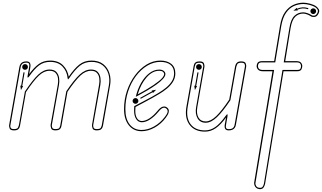

<svg xmlns="http://www.w3.org/2000/svg" viewBox="-20 -946 2336 1393"><path d="M81.5 0Q55 0 50 -14.2Q45 -28.5 46 -37L120.5 -459.5Q123 -472.5 129 -481.8Q135 -491 145.5 -495.8Q156 -500.5 171 -500.5Q191.5 -500.5 197.5 -488.5Q203.5 -476.5 200 -457.5L191.5 -408Q227 -457 261.8 -481.8Q296.5 -506.5 343.5 -506.5Q403 -506.5 437 -472.5Q471 -438.5 478.5 -389.5Q518.5 -448 555.2 -477.2Q592 -506.5 643.5 -506.5Q696 -506.5 728.8 -480.8Q761.5 -455 774.2 -413.8Q787 -372.5 778.5 -326L727 -33Q726 -30 723.5 -22Q721 -14 712 -7Q703 0 682.5 0Q656.5 0 651.5 -15Q646.5 -30 647.5 -39.5L699 -332.5Q703.5 -356 700.2 -379Q697 -402 683 -417.2Q669 -432.5 640 -432.5Q600.5 -432.5 563 -397.5Q525.5 -362.5 469.5 -280L426 -33.5Q425.5 -30 423 -22Q420.5 -14 411.8 -7Q403 0 382.5 0Q356 0 351.2 -15Q346.5 -30 347 -39.5L399.5 -332.5Q404 -356 400.5 -379Q397 -402 382.8 -417.2Q368.5 -432.5 339 -432.5Q299.5 -432.5 261.8 -397Q224 -361.5 168.5 -278L125.5 -35.5Q125 -32.5 122.5 -23.8Q120 -15 111 -7.5Q102 0 81.5 0ZM81.5 -9.5Q105.5 -9.5 110.8 -20.8Q116 -32 117 -37L160.5 -281.5Q217 -366.5 256.8 -404Q296.5 -441.5 339 -441.5Q372.5 -441.5 388.8 -424Q405 -406.5 408.8 -380.8Q412.5 -355 408 -330.5L356 -38Q355.5 -30 359 -19.8Q362.5 -9.5 382.5 -9.5Q407 -9.5 411.5 -19.5Q416 -29.5 417 -34.5L461 -283.5Q517.5 -367.5 557.5 -404.5Q597.5 -441.5 640 -441.5Q673 -441.5 689 -424Q705 -406.5 708.8 -380.8Q712.5 -355 708 -330.5L656 -38Q655.5 -30 659 -19.8Q662.5 -9.5 682.5 -9.5Q706.5 -9.5 711.5 -19.2Q716.5 -29 718 -35L770 -328Q778 -372.5 766 -411Q754 -449.5 723.5 -473.2Q693 -497 643.5 -497Q594 -497 558.8 -468.5Q523.5 -440 483 -380.5Q478.5 -374 475.2 -370.8Q472 -367.5 470.5 -379.5Q465.5 -429.5 433.5 -463.2Q401.5 -497 343.5 -497Q296.5 -497 262.8 -471.2Q229 -445.5 191.5 -391.5Q185 -382.5 181.5 -383.5Q178 -384.5 180 -393.5L191.5 -459Q194.5 -476 190.5 -483.8Q186.5 -491.5 171 -491.5Q158 -491.5 149.5 -487.8Q141 -484 136.2 -476.5Q131.5 -469 129.5 -457.5L55 -35.5Q53.5 -28 57.5 -18.8Q61.5 -9.5 81.5 -9.5ZM132 -292.5 127.5 -324.5 133.5 -324 150.5 -421.5 158.5 -420 141.5 -322.5 147.5 -321.5ZM161.5 -439.5Q153 -439.5 147 -445.5Q141 -451.5 141 -460Q141 -469 147 -475Q153 -481 161.5 -481Q170.5 -481 176.5 -475Q182.5 -469 182.5 -460Q182.5 -451.5 176.5 -445.5Q170.5 -439.5 161.5 -439.5Z M1007.5 6Q949 6 914.5 -37.2Q880 -80.5 880 -154.5Q880 -223.5 901.2 -286.8Q922.5 -350 959.5 -399.5Q996.5 -449 1043.8 -477.8Q1091 -506.5 1143.5 -506.5Q1192 -506.5 1222 -483Q1252 -459.5 1252 -413.5Q1252 -380 1234.8 -352.5Q1217.5 -325 1191.2 -303.5Q1165 -282 1137.2 -265.5Q1109.5 -249 1088 -237Q1060.5 -221.5 1025 -202.8Q989.5 -184 963 -170Q961.5 -156 961.5 -141.5Q961.5 -108 974.2 -88Q987 -68 1009 -68Q1034.5 -68 1064 -87.2Q1093.5 -106.5 1121 -139.5Q1143 -167 1160.5 -171.8Q1178 -176.5 1191 -166.5Q1199 -161.5 1203 -152Q1207 -142.5 1203 -127.8Q1199 -113 1182.5 -91.5Q1149 -46.5 1101.5 -20.2Q1054 6 1007.5 6ZM1007.5 -3Q1052 -3 1097.2 -28.2Q1142.5 -53.5 1175.5 -97Q1197.5 -125.5 1196.5 -139Q1195.5 -152.5 1185.5 -159Q1175 -167.5 1161.5 -163Q1148 -158.5 1128 -133.5Q1099.5 -99.5 1068.2 -79.2Q1037 -59 1009 -59Q983 -59 968 -82.2Q953 -105.5 953 -141.5Q953 -150 953.2 -158.8Q953.5 -167.5 954 -176Q981 -190 1018 -209.5Q1055 -229 1083.5 -244.5Q1104.5 -256.5 1131.8 -272.8Q1159 -289 1184.5 -309.8Q1210 -330.5 1226.5 -356.2Q1243 -382 1243 -413.5Q1243 -456 1216.2 -476.5Q1189.5 -497 1143.5 -497Q1093.5 -497 1047.8 -469.2Q1002 -441.5 966.2 -393.8Q930.5 -346 910 -284.2Q889.5 -222.5 889.5 -154.5Q889.5 -83 921.2 -43Q953 -3 1007.5 -3ZM963 -193Q954.5 -193 948.2 -199Q942 -205 942 -213.5Q942 -222 948.2 -228.2Q954.5 -234.5 963 -234.5Q971.5 -234.5 977.8 -228.2Q984 -222 984 -213.5Q984 -205 977.8 -199Q971.5 -193 963 -193ZM1001 -229 997 -236 1083.5 -284 1080.5 -289 1113 -295 1090 -271.5 1087.5 -277ZM965 -243.5Q978 -299 1003.5 -343.8Q1029 -388.5 1063 -414.8Q1097 -441 1135 -441Q1156.5 -441 1168.2 -431.2Q1180 -421.5 1180 -409Q1180 -393 1161.8 -373Q1143.5 -353 1113.5 -331.8Q1083.5 -310.5 1049 -290Q1028.5 -278 1006.5 -266Q984.5 -254 965 -243.5ZM979 -261.5Q995 -270 1011.8 -279.2Q1028.5 -288.5 1044.5 -298Q1096 -328 1133.5 -358.2Q1171 -388.5 1171 -409Q1171 -418 1162 -425.2Q1153 -432.5 1135 -432.5Q1085.5 -432.5 1043.2 -384Q1001 -335.5 979 -261.5Z M1467.5 9Q1392 9 1355 -41Q1318 -91 1333 -174.5L1385 -467Q1386 -470.5 1388 -478.5Q1390 -486.5 1399 -493.5Q1408 -500.5 1428.5 -500.5Q1454.5 -500.5 1459.8 -485.5Q1465 -470.5 1463 -461L1411.5 -168Q1403.5 -122.5 1419.8 -93.8Q1436 -65 1472.5 -65Q1508.5 -65 1548.5 -103.2Q1588.5 -141.5 1643 -223L1685.5 -463.5Q1686.5 -467 1689.2 -476Q1692 -485 1701.2 -492.8Q1710.5 -500.5 1730 -500.5Q1757 -500.5 1762.5 -486Q1768 -471.5 1766 -462L1691.5 -41Q1689.5 -27.5 1683 -18.5Q1676.5 -9.5 1665.8 -4.8Q1655 0 1639.5 0Q1619.5 0 1613.5 -12Q1607.5 -24 1611 -43L1620 -93.5Q1581.5 -41 1545.2 -16Q1509 9 1467.5 9ZM1467.5 0Q1507 0 1542 -24.5Q1577 -49 1615 -102.5Q1626.5 -118.5 1629.5 -116.8Q1632.5 -115 1630 -99L1620 -41.5Q1616.5 -24.5 1620.8 -16.8Q1625 -9 1639.5 -9Q1653 -9 1661.8 -12.5Q1670.5 -16 1675.5 -23.5Q1680.5 -31 1682.5 -43L1757 -463.5Q1758.5 -472 1754.5 -481.5Q1750.5 -491 1730 -491Q1706.5 -491 1701 -479.2Q1695.5 -467.5 1694.5 -462L1651.5 -219Q1596.5 -136.5 1554 -96Q1511.5 -55.5 1472.5 -55.5Q1431.5 -55.5 1413 -88.2Q1394.5 -121 1403 -169.5L1454.5 -462.5Q1455.5 -471 1451.8 -481Q1448 -491 1428.5 -491Q1404 -491 1399.2 -481Q1394.5 -471 1393.5 -465.5L1342 -172.5Q1328 -92.5 1362 -46.2Q1396 0 1467.5 0ZM1394 -292.5 1389.5 -324.5 1395.5 -324 1412.5 -421.5 1420.5 -420 1403.5 -322.5 1409.5 -321.5ZM1423.5 -439.5Q1414.5 -439.5 1408.5 -445.5Q1402.5 -451.5 1402.5 -460Q1402.5 -469 1408.5 -475Q1414.5 -481 1423.5 -481Q1432 -481 1438 -475Q1444 -469 1444 -460Q1444 -451.5 1438 -445.5Q1432 -439.5 1423.5 -439.5Z M1861.5 426Q1847.5 424.5 1838.8 416.8Q1830 409 1826.5 398.5Q1823 388 1824 379L1957 -429H1887.5Q1863.5 -429 1852.8 -440.5Q1842 -452 1842 -466.5Q1842 -480.5 1850.2 -491.5Q1858.5 -502.5 1883 -502.5H1969L2011.5 -758Q2022 -822 2048.2 -858.8Q2074.5 -895.5 2109.5 -911Q2144.5 -926.5 2181 -926.5Q2201.5 -926.5 2229.5 -919.2Q2257.5 -912 2274.5 -899.5Q2283 -893.5 2292 -880Q2301 -866.5 2290 -846Q2279 -824.5 2261.5 -823.2Q2244 -822 2236 -827.5Q2223.5 -836 2207.5 -841.8Q2191.5 -847.5 2180 -847.5Q2146 -847.5 2122 -824.5Q2098 -801.5 2088 -740.5L2049.5 -502.5H2130Q2153.5 -502.5 2163.2 -491.8Q2173 -481 2173 -466.5Q2173 -452.5 2165.8 -440.8Q2158.5 -429 2135 -429H2037L1903.5 386.5Q1901.5 399.5 1892.5 413.8Q1883.5 428 1861.5 426ZM1862.5 416.5Q1879 418.5 1886 407.8Q1893 397 1895 385.5L2029.5 -438.5H2135Q2153.5 -438.5 2158.8 -446.2Q2164 -454 2164 -466.5Q2164 -478.5 2157 -486Q2150 -493.5 2130 -493.5H2038.5L2079.5 -742Q2089.5 -806 2116.2 -831.2Q2143 -856.5 2180 -856.5Q2193 -856.5 2210.8 -850.5Q2228.5 -844.5 2241 -835.5Q2247.5 -831 2260 -832.2Q2272.5 -833.5 2282 -850.5Q2290 -866.5 2283.5 -876.8Q2277 -887 2269.5 -892Q2253 -903.5 2227 -910.2Q2201 -917 2181 -917Q2146 -917 2113 -902.5Q2080 -888 2055.5 -853Q2031 -818 2020.5 -756.5L1977 -493.5H1883Q1863.5 -493.5 1857.5 -486Q1851.5 -478.5 1851.5 -466.5Q1851.5 -454.5 1859.5 -446.5Q1867.5 -438.5 1887.5 -438.5H1968.5L1833.5 380.5Q1831.5 391.5 1838.5 403.5Q1845.5 415.5 1862.5 416.5ZM2108.5 -868.5 2133.5 -889 2135.5 -883Q2155.5 -891.5 2175.2 -892.8Q2195 -894 2217 -887L2215.5 -879Q2193 -886 2175.8 -885Q2158.5 -884 2138 -876L2141 -870.5ZM2253 -844Q2244 -844 2238 -850.2Q2232 -856.5 2232 -865Q2232 -873.5 2238 -879.5Q2244 -885.5 2253 -885.5Q2261.5 -885.5 2267.5 -879.5Q2273.5 -873.5 2273.5 -865Q2273.5 -856.5 2267.5 -850.2Q2261.5 -844 2253 -844Z"/></svg>

Font: Edu AU VIC WA NT Arrows
Style: Regular
Weight: 400
Designer: Tina and Corey Anderson, Eben Sorkin, Mirko Velimirovic
Foundry: Google for Education
Version: Version 1.001